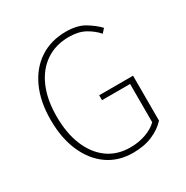

<svg xmlns="http://www.w3.org/2000/svg" viewBox="-158 -804 916 947"><g transform="rotate(-30 300.0 -330.0)"><path d="M333 12Q251 12 190 -30.5Q129 -73 95 -150.5Q61 -228 61 -332Q61 -436 96 -512.5Q131 -589 194.5 -630.5Q258 -672 343 -672Q408 -672 449.5 -646.5Q491 -621 516 -594L496 -572Q471 -601 434 -621.5Q397 -642 343 -642Q266 -642 210.5 -604Q155 -566 125 -496.5Q95 -427 95 -332Q95 -237 124 -166.5Q153 -96 206.5 -57Q260 -18 335 -18Q382 -18 423 -32.5Q464 -47 489 -72V-290H329V-318H522V-62Q492 -29 444.5 -8.5Q397 12 333 12Z"/></g></svg>

Font: Source Code Pro ExtraLight
Style: Regular
Weight: 200
Monospace: yes
Designer: Paul D. Hunt, Teo Tuominen
Foundry: Adobe
Version: Version 1.026;hotconv 1.1.0;makeotfexe 2.6.0